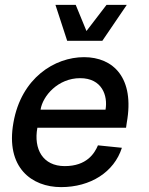

<svg xmlns="http://www.w3.org/2000/svg" viewBox="-20 -750 612 786"><path d="M255 -583H399L499 -730H416L334 -623L290 -730H207ZM35 -248C2 -64 110 16 230 16C350 16 447 -45 479 -145L381 -155C367 -122 335 -70 245 -70C155 -70 117 -140 133 -227H496L499 -248C532 -431 444 -516 324 -516C204 -516 67 -431 35 -248ZM146 -301C155 -358 218 -430 308 -430C398 -430 422 -358 412 -301Z"/></svg>

Font: Uncut Sans Medium
Style: Italic
Weight: 500
Italic angle: -10°
Designer: Kasper Nordkvist
Foundry: Uncut Type
Version: Version 1.111;FEAKit 1.0